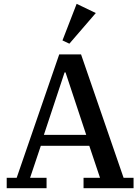

<svg xmlns="http://www.w3.org/2000/svg" viewBox="-20 -982 732 1002"><path d="M15 -54H67L289 -698H403L625 -54H677V0H416V-54H502L446 -221H193L137 -54H223V0H15ZM209 -278H430L322 -604H317ZM306 -771 380 -962 480 -914 342 -754Z"/></svg>

Font: IBM Plex Serif Medium
Style: Regular
Weight: 500
Designer: Mike Abbink, Paul van der Laan, Pieter van Rosmalen
Foundry: Bold Monday
Version: Version 2.5